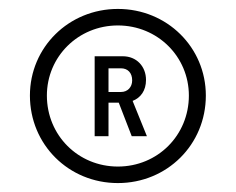

<svg xmlns="http://www.w3.org/2000/svg" viewBox="-20 -734 528 430"><path d="M244 -714C134 -714 47 -628 47 -520C47 -410 134 -324 244 -324C354 -324 441 -410 441 -520C441 -628 354 -714 244 -714ZM244 -361C155 -361 85 -431 85 -520C85 -607 155 -677 244 -677C333 -677 403 -607 403 -520C403 -431 333 -361 244 -361ZM307 -555C307 -585 286 -608 255 -608H192V-429H223V-504H246L275 -429H309L277 -508C295 -515 307 -531 307 -555ZM223 -581H251C266 -581 276 -571 276 -554C276 -539 266 -528 251 -528H223Z"/></svg>

Font: Arthouse Owned
Style: Regular
Weight: 400
Designer: Jeremy Tribby
Foundry: Tribby Type
Version: Version 1.000;PS 001.000;hotconv 1.0.88;makeotf.lib2.5.64775